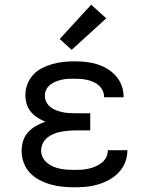

<svg xmlns="http://www.w3.org/2000/svg" viewBox="-20 -789 640 817"><path d="M297 8Q272 8 246.5 5.5Q221 3 196 -4Q171 -11 148 -23Q125 -35 107.5 -53.5Q90 -72 81 -96.5Q72 -121 72 -147Q72 -168 78.5 -189.5Q85 -211 100 -227Q115 -243 134 -253.5Q153 -264 173 -271Q156 -278 139.5 -288.5Q123 -299 111 -313.5Q99 -328 93.5 -346.5Q88 -365 88 -384Q88 -408 96.5 -430.5Q105 -453 121 -470.5Q137 -488 158.5 -499Q180 -510 203 -516.5Q226 -523 249.5 -525.5Q273 -528 297 -528Q321 -528 345 -525.5Q369 -523 392 -516Q415 -509 436 -496.5Q457 -484 473 -466Q489 -448 497.5 -425Q506 -402 506 -378Q506 -377 506 -376.5Q506 -376 506 -375H423Q423 -375 423 -375.5Q423 -376 423 -376Q423 -390 417 -403Q411 -416 401 -425Q391 -434 378 -440Q365 -446 351.5 -449Q338 -452 324.5 -453Q311 -454 297 -454Q284 -454 270.5 -453.5Q257 -453 243.5 -450Q230 -447 217.5 -442Q205 -437 194 -428.5Q183 -420 177 -408Q171 -396 171 -382Q171 -368 177 -355.5Q183 -343 194 -334Q205 -325 218 -320Q231 -315 244.5 -312Q258 -309 272 -308Q286 -307 300 -307H364V-234H300Q284 -234 268.5 -232.5Q253 -231 237.5 -228Q222 -225 207.5 -219Q193 -213 181 -203Q169 -193 162 -178.5Q155 -164 155 -148Q155 -148 155 -148Q155 -148 155 -148Q155 -133 162 -119Q169 -105 181 -95.5Q193 -86 207 -80Q221 -74 236 -71Q251 -68 266.5 -67Q282 -66 297 -66Q313 -66 328 -67Q343 -68 358 -71.5Q373 -75 387 -81Q401 -87 413 -96.5Q425 -106 432 -120Q439 -134 439 -150Q439 -150 439 -150Q439 -150 439 -150H522Q522 -149 522 -149Q522 -149 522 -148Q522 -123 512.5 -98.5Q503 -74 485.5 -55.5Q468 -37 445.5 -24.5Q423 -12 398.5 -4.5Q374 3 348.5 5.5Q323 8 297 8ZM285 -577 234 -623 368 -769 432 -711Z"/></svg>

Font: Iosevka Meiseki Sans
Style: Regular
Weight: 400
Monospace: yes
Designer: Belleve Invis
Foundry: Belleve Invis
Version: Version 11.2.6; ttfautohint (v1.8.4)